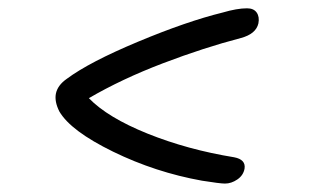

<svg xmlns="http://www.w3.org/2000/svg" viewBox="-20 -514 740 460"><path d="M519 -74.2Q507.3 -74.2 463.9 -81.1Q352.5 -101.1 251 -150.6Q149.4 -200.2 122.1 -247.1Q110.4 -270.5 113.8 -289.1Q117.7 -309.6 140.1 -325.2Q193.8 -365.2 310.8 -414.1Q427.7 -462.9 513.2 -483.9Q547.9 -494.1 571.8 -494.1Q587.9 -494.1 595 -483.9Q602.1 -473.6 599.1 -458Q593.3 -432.6 557.1 -422.9Q468.8 -399.9 370.1 -362.3Q271.5 -324.7 192.9 -278.8Q237.8 -232.4 333.7 -193.8Q429.7 -155.3 541 -137.2Q569.3 -131.8 565.9 -109.9Q563 -93.8 548.6 -84Q534.2 -74.2 519 -74.2Z"/></svg>

Font: Shantell Sans Irregular
Style: Italic
Weight: 300
Italic angle: -11.31°
Designer: Stephen Nixon, Anya Danilova, Shantell Martin
Foundry: Arrow Type
Version: Version 1.006;[9816181b4]